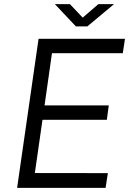

<svg xmlns="http://www.w3.org/2000/svg" viewBox="-20 -911 634 931"><path d="M63 0 167 -723H586L575.5 -653H232L196 -400H507.5L498 -330H186L149 -72L503 -71.5L492 0ZM348 -783 246 -891H319L381 -825.5L457 -891H533L403.5 -783Z"/></svg>

Font: Public Sans Light
Style: Italic
Weight: 300
Italic angle: -8°
Designer: The Public Sans project authors (U.S. Web Design System). Libre Franklin designed by Pablo Impallari and Rodrigo Fuenzal
Version: Version 1.007; ttfautohint (v1.8.1) -l 8 -r 50 -G 200 -x 14 